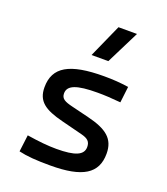

<svg xmlns="http://www.w3.org/2000/svg" viewBox="-146 -897 877 1008"><g transform="rotate(20 293.0 -392.5)"><path d="M252.9 9.8C432.6 9.8 509.8 -38.1 509.8 -149.4C509.8 -232.4 460.9 -270.5 352.5 -296.9L256.8 -320.3C212.4 -331.1 191.4 -340.8 191.4 -371.1C191.4 -416 240.2 -434.6 356.4 -434.6C394.5 -434.6 432.6 -432.6 485.4 -427.7L496.1 -517.6C450.2 -524.4 409.2 -527.3 359.4 -527.3C166 -527.3 84 -479.5 84 -366.2C84 -288.1 130.4 -256.3 232.4 -230.5L351.6 -200.2C385.7 -191.4 402.3 -178.7 402.3 -147.5C402.3 -102.5 357.4 -83 252.9 -83C206.1 -83 156.2 -87.9 87.9 -98.6L76.2 -4.9C122.1 5.9 174.8 9.8 252.9 9.8ZM258.3 -609.4H352.1L444.8 -794.9H341.3Z"/></g></svg>

Font: Cascadia Mono NF
Style: Regular
Weight: 400
Monospace: yes
Designer: Aaron Bell
Foundry: Saja Typeworks
Version: Version 2404.023